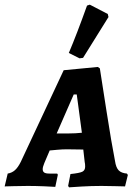

<svg xmlns="http://www.w3.org/2000/svg" viewBox="-42 -797 587 823"><path d="M502 -53 506 -47 494 2Q483 2 453.5 1Q424 0 393 0Q350 0 308 2.5Q266 5 254 6L250 0L260 -51Q299 -55 311 -61Q323 -67 323 -83Q323 -95 321 -103L315 -156L245 -157Q225 -157 204 -155Q183 -153 171 -152L148 -98Q141 -81 141 -72Q141 -62 147.5 -57.5Q154 -53 170 -53H203L206 -48L195 4Q184 3 146.5 1.5Q109 0 77 0Q43 0 15 1Q-13 2 -22 2L-9 -53Q9 -56 22 -67.5Q35 -79 47 -103L231 -496L377 -510L386 -504Q393 -459 414.5 -321Q436 -183 451 -107Q455 -79 466.5 -67Q478 -55 502 -53ZM253 -225Q282 -225 309 -228L287 -392H274L201 -225ZM314 -549 299 -547 253 -570Q287 -650 331 -773L343 -777L420 -737L423 -724Z"/></svg>

Font: Alegreya SC
Style: Bold Italic
Weight: 700
Italic angle: -7°
Designer: Juan Pablo del Peral
Foundry: Huerta Tipografica
Version: Version 2.007; ttfautohint (v1.6)